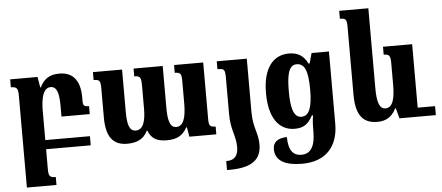

<svg xmlns="http://www.w3.org/2000/svg" viewBox="-60 -905 2992 1299"><g transform="rotate(-5 1436.0 -255.5)"><path d="M274 193C233 193 225 183 225 133V0H528V-62H225V-262C225 -347 242 -416 292 -416C336 -416 348 -366 348 -281V-211H540V-265C505 -265 499 -273 499 -305V-328C499 -444 450 -502 358 -502C289 -502 252 -473 226 -420H222L210 -492H24V-438C62 -438 73 -429 73 -379V247H274Z M1137 -492V-439C1176 -439 1183 -429 1183 -378V-227C1183 -133 1165 -73 1116 -73C1074 -73 1060 -120 1060 -207V-492H862V-439C900 -439 909 -430 909 -375V-215C909 -126 889 -73 841 -73C796 -73 784 -121 784 -207V-492H586V-438C626 -438 633 -431 633 -377V-179C633 -44 683 11 775 11C839 11 888 -9 914 -65H919C940 -8 981 11 1045 11C1118 11 1155 -15 1182 -64H1187L1198 0H1381V-53C1340 -53 1335 -64 1335 -111V-492Z M1479 -129C1479 -18 1514 19 1514 98C1514 151 1492 186 1438 186H1432V247H1450C1607 247 1666 192 1666 93C1666 13 1631 -22 1631 -129V-492H1427V-438H1437C1473 -438 1479 -429 1479 -374Z M1943 249C2097 249 2189 160 2189 -2V-492H2071L2052 -423H2044C2016 -479 1977 -502 1918 -502C1805 -502 1740 -411 1740 -248C1740 -81 1806 9 1913 9C1971 9 2005 -12 2036 -71H2044C2038 -32 2037 -4 2037 23V39C2037 139 2006 188 1943 188C1884 188 1855 146 1855 60C1791 61 1760 88 1760 134C1760 214 1829 249 1943 249ZM1965 -68C1906 -68 1895 -153 1895 -247C1895 -341 1904 -425 1963 -425C2017 -425 2040 -375 2040 -246C2040 -127 2019 -68 1965 -68Z M2872 -61H2754V-492H2556V-438C2592 -438 2602 -429 2602 -378V-228C2602 -139 2587 -75 2537 -75C2494 -75 2480 -128 2480 -216V-760H2282V-706C2323 -706 2329 -698 2329 -642V-185C2329 -50 2375 11 2474 11C2533 11 2573 -12 2602 -70H2606L2625 0H2872Z"/></g></svg>

Font: Noto Serif Armenian Condensed Extra
Style: Regular
Weight: 800
Width: 3
Designer: Monotype Design Team
Foundry: Monotype Imaging Inc.
Version: Version 1.901